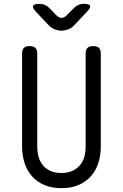

<svg xmlns="http://www.w3.org/2000/svg" viewBox="-20 -970 640 1000"><path d="M95 -690Q95 -711 104.5 -720.5Q114 -730 134 -730Q155 -730 164.5 -720.5Q174 -711 174 -690V-207Q174 -176 181.5 -151Q189 -126 205 -107.5Q221 -89 244.5 -79Q268 -69 300 -69Q332 -69 355.5 -79.5Q379 -90 395 -108Q411 -126 418.5 -151.5Q426 -177 426 -207V-690Q426 -711 435.5 -720.5Q445 -730 466 -730Q486 -730 495.5 -720.5Q505 -711 505 -690V-207Q505 -159 491.5 -119Q478 -79 452 -50.5Q426 -22 388 -6Q350 10 300 10Q250 10 212 -6Q174 -22 148 -50.5Q122 -79 108.5 -119.5Q95 -160 95 -207ZM186 -950Q201 -950 213.5 -944.5Q226 -939 236 -929L274 -890Q287 -877 300.5 -877Q314 -877 327 -890L367 -930Q377 -940 389.5 -945Q402 -950 416 -950Q445 -950 449 -939.5Q453 -929 433 -909L365 -837Q352 -823 333.5 -816.5Q315 -810 300 -810Q285 -810 267 -816.5Q249 -823 235 -837L168 -908Q148 -929 152.5 -939.5Q157 -950 186 -950Z"/></svg>

Font: Maple Mono NL Light
Style: Regular
Weight: 300
Monospace: yes
Designer: subframe7536
Version: Version 7.000